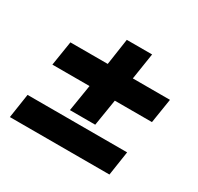

<svg xmlns="http://www.w3.org/2000/svg" viewBox="-120 -674 840 815"><g transform="rotate(30 300.0 -266.0)"><path d="M223 -153 244 -283H62L81 -403H264L283 -532H407L387 -403H569L550 -283H368L347 -153ZM17 0 35 -119H523L505 0Z"/></g></svg>

Font: Nunito Sans Black
Style: Italic
Weight: 900
Italic angle: -9°
Designer: Vernon Adams
Foundry: Vernon Adams
Version: Version 3.006; ttfautohint (v1.8.3)